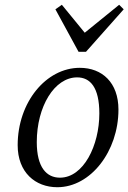

<svg xmlns="http://www.w3.org/2000/svg" viewBox="-20 -771 538 804"><path d="M220 13C360 13 476 -138 476 -312C476 -425 408 -487 314 -487C173 -487 54 -343 54 -163C54 -49 128 13 220 13ZM231 -27C175 -27 134 -70 134 -176C134 -325 208 -447 303 -447C358 -447 396 -405 396 -296C396 -162 330 -27 231 -27ZM239 -751 212 -732 309 -554H340L498 -732L479 -751L309 -613H352L239 -751Z"/></svg>

Font: Source Serif Variable
Style: Italic
Weight: 389
Italic angle: -12°
Designer: Frank Grießhammer
Foundry: Adobe Systems Incorporated
Version: Version 3.001;hotconv 1.0.111;makeotfexe 2.5.65597